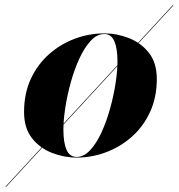

<svg xmlns="http://www.w3.org/2000/svg" viewBox="-78 -599 690 742"><path d="M589.5 -578.8H592.5L-54.5 123.2H-57.5ZM218 10Q169.5 10 122.8 -8.2Q76 -26.5 45.5 -65.2Q15 -104 15 -166Q15 -237.5 41 -293.8Q67 -350 111.2 -389.2Q155.5 -428.5 210.8 -449.2Q266 -470 325 -470Q373.5 -470 420.2 -451.8Q467 -433.5 497.5 -394.8Q528 -356 528 -294Q528 -223 502 -166.5Q476 -110 431.8 -70.8Q387.5 -31.5 332.2 -10.8Q277 10 218 10ZM218 7.5Q246 7.5 270.2 -18.5Q294.5 -44.5 314 -86.8Q333.5 -129 347.2 -178.5Q361 -228 368.5 -276.5Q376 -325 376 -362Q376 -411.5 364 -439.5Q352 -467.5 325 -467.5Q297 -467.5 272.8 -441.5Q248.5 -415.5 229 -373.2Q209.5 -331 195.8 -281.5Q182 -232 174.5 -183.5Q167 -135 167 -98Q167 -48.5 179 -20.5Q191 7.5 218 7.5Z"/></svg>

Font: Bodoni* 96
Style: Bold Italic
Weight: 700
Italic angle: -13°
Version: Version 2.2